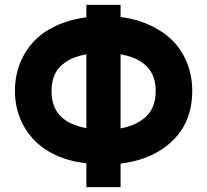

<svg xmlns="http://www.w3.org/2000/svg" viewBox="-20 -770 852 790"><path d="M647.9 -637.7Q708 -596.7 739.5 -533.9Q771 -471.2 771 -396Q771 -239.3 647 -156.2Q576.7 -109.4 476.1 -96.7V0H335.4V-98.1Q234.9 -109.4 165.5 -156.2Q106.4 -196.3 74 -258.5Q41.5 -320.8 41.5 -396Q41.5 -470.7 72.8 -533.2Q104 -595.7 163.6 -637.7Q236.3 -686 335.4 -698.7V-750H476.1V-700.2Q572.3 -688 647.9 -637.7ZM564.5 -276.9Q620.6 -314.9 620.6 -396Q620.6 -475.6 563.5 -513.7Q532.7 -536.1 476.1 -546.9V-241.7Q529.8 -251.5 564.5 -276.9ZM247.1 -276.9Q282.2 -252.4 335.4 -242.7V-546.9Q280.3 -536.1 249 -513.7Q191.9 -476.1 191.9 -396Q191.9 -315.4 247.1 -276.9Z"/></svg>

Font: Manrope3 ExtraBold
Style: Bold
Weight: 800
Width: 4
Designer: Mikhail Sharanda
Foundry: Mikhail Sharanda
Version: Version 3.000;PS 003.000;hotconv 1.0.88;makeotf.lib2.5.64775